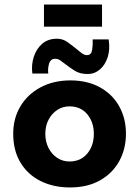

<svg xmlns="http://www.w3.org/2000/svg" viewBox="-20 -811 611 843"><path d="M38 -224Q38 -291 69.5 -344Q101 -397 158 -427.5Q215 -458 289 -458Q364 -458 419 -427.5Q474 -397 503.5 -344Q533 -291 533 -224Q533 -157 503.5 -103.5Q474 -50 419 -19Q364 12 287 12Q215 12 158.5 -16Q102 -44 70 -97Q38 -150 38 -224ZM179 -223Q179 -189 193 -161.5Q207 -134 231 -118Q255 -102 285 -102Q334 -102 363 -136.5Q392 -171 392 -223Q392 -275 363 -309.5Q334 -344 285 -344Q255 -344 231 -328Q207 -312 193 -285Q179 -258 179 -223ZM365 -486Q331 -486 308 -500.5Q285 -515 266 -530Q255 -539 244.5 -546Q234 -553 222 -553Q202 -553 195.5 -531.5Q189 -510 192 -488H122Q117 -527 128.5 -562Q140 -597 165.5 -619Q191 -641 230 -641Q255 -641 275 -627Q295 -613 312 -599Q326 -587 338 -578Q350 -569 362 -569Q381 -569 384.5 -591.5Q388 -614 387 -638H457Q464 -595 453 -560.5Q442 -526 418.5 -506Q395 -486 365 -486ZM173 -791H428V-694H173Z"/></svg>

Font: Reem Kufi Fun
Style: Regular
Weight: 400
Designer: Khaled Hosny
Version: Version 1.005